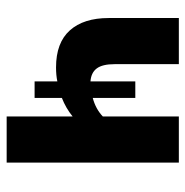

<svg xmlns="http://www.w3.org/2000/svg" viewBox="-10 -560 570 591"><g transform="rotate(90 275.5 -265.0)"><path d="M481 -530V0H339V-203Q313 -182 282 -170V-86H231V-156Q212 -152 188 -152Q112 -152 74 -194.5Q36 -237 36 -314V-530H178V-332Q178 -295 191 -277.5Q204 -260 231 -258V-396H282V-265Q316 -274 339 -296V-530Z"/></g></svg>

Font: FiraSans
Style: Regular
Weight: 600
Designer: Carrois Corporate & Edenspiekermann AG
Foundry: Carrois Corporate GbR & Edenspiekermann AG
Version: Version 3.106;PS 003.106;hotconv 1.0.70;makeotf.lib2.5.58329